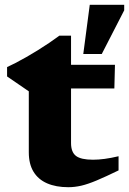

<svg xmlns="http://www.w3.org/2000/svg" viewBox="-20 -767 538 800"><path d="M276 -171Q276 -133 296.8 -117.2Q317.5 -101.5 367.5 -101.5Q390 -101.5 416.2 -105Q442.5 -108.5 474 -116V-57Q419.5 -30.5 382.5 -15Q345.5 0.5 318.2 6.8Q291 13 264.5 13Q213.5 13 176.5 -3Q139.5 -19 119.8 -51.2Q100 -83.5 100 -132.5V-386.5L9.5 -448.5V-487.5Q24 -494 44.5 -504.5Q65 -515 88.5 -528.5Q112 -542 136.8 -557.2Q161.5 -572.5 184.8 -588.2Q208 -604 227.5 -618.5H276V-484.5ZM204 -398.5 206.5 -497H459L456.5 -398.5ZM327 -542 354 -747H497.5V-724L404 -542Z"/></svg>

Font: Newsreader 9pt
Style: Bold
Weight: 700
Designer: Hugues Gentile
Foundry: Production Type
Version: Version 1.003